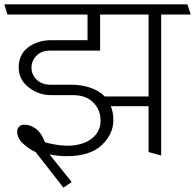

<svg xmlns="http://www.w3.org/2000/svg" viewBox="-31 -700 898 884"><path d="M653 -633H430V-467H199Q160 -467 137 -443.5Q114 -420 114 -389Q114 -356 138 -333Q162 -310 201 -310H296Q345 -310 385.5 -296Q426 -282 451 -256H653ZM276 -29Q347 -29 389.5 -60.5Q432 -92 432 -145Q432 -194 398.5 -228Q365 -262 305 -262H204Q146 -262 100.5 -298Q55 -334 55 -389Q55 -449 98.5 -482Q142 -515 206 -515H372V-633H3L-11 -680H832L847 -633H711V16L653 0V-211H479Q485 -197 488 -181Q491 -165 491 -148Q491 -82 437 -31.5Q383 19 276 19Q257 19 236.5 17Q216 15 197 11L299 138L261 164L133 0Q105 -12 76.5 -37.5Q48 -63 48 -94Q48 -107 56.5 -116.5Q65 -126 81 -126Q109 -126 134.5 -107Q160 -88 176 -45Q200 -38 225.5 -34Q251 -30 276 -29Z"/></svg>

Font: Palanquin ExtraLight
Style: Regular
Weight: 275
Designer: Pria Ravichandran
Version: Version 1.001